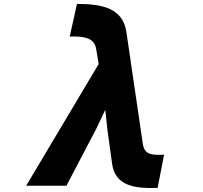

<svg xmlns="http://www.w3.org/2000/svg" viewBox="-20 -887 1040 983"><path d="M787 75 820 -95C753 -92 719 -96 711 -152L627 -724C609 -843 508 -867 374 -867L337 -700C398 -701 458 -699 471 -643C474 -631 483 -572 485 -559L114 64H320L472 -226L519 -325C521 -305 530 -222 530 -222L554 -48C570 67 674 79 787 75Z"/></svg>

Font: LINE Seed JP App_OTF ExtraBold
Style: Regular
Weight: 800
Designer: LINE & Fontrix & Fontworks
Version: Version 1.013